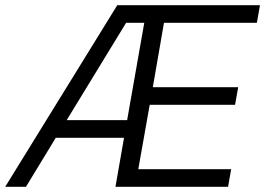

<svg xmlns="http://www.w3.org/2000/svg" viewBox="-49 -720 1022 740"><path d="M583 -632 540 -384H869L857 -316H528L484 -68H842L830 0H396L429 -189H166L51 0H-29L403 -700H953L941 -632ZM507 -632H437L208 -257H441Z"/></svg>

Font: Chakra Petch
Style: Italic
Weight: 400
Italic angle: -10°
Designer: Katatrad Aksorn Co.,Ltd.
Foundry: Cadson Demak Co.,Ltd.
Version: Version 1.000; ttfautohint (v1.6)